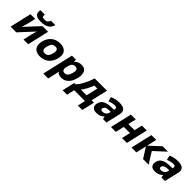

<svg xmlns="http://www.w3.org/2000/svg" viewBox="399 -2562 4583 4583"><g transform="rotate(45 2690.0 -270.5)"><path d="M204 -546H363L311 -322Q309 -314 270 -184L607 -546H798L672 0H513L565 -226Q582 -295 603 -360L271 0H78ZM453 -774Q445 -725 461.5 -707.5Q478 -690 535 -690Q585 -690 613.5 -710Q642 -730 657 -774L659 -781H809L806 -773Q775 -677 700.5 -634Q626 -591 509 -591Q387 -591 336.5 -632Q286 -673 302 -773L303 -781H454Z M1248 -274Q1267 -342 1250 -381.5Q1233 -421 1171 -421Q1109 -421 1076.5 -384Q1044 -347 1027 -274Q1008 -206 1025 -165.5Q1042 -125 1104 -125Q1166 -125 1198.5 -162.5Q1231 -200 1248 -274ZM857 -125Q839 -191 858 -274Q889 -406 978.5 -481Q1068 -556 1204 -556Q1292 -556 1347 -520.5Q1402 -485 1419 -423Q1437 -359 1417 -274Q1386 -142 1296 -66Q1206 10 1071 10Q983 10 928.5 -26.5Q874 -63 857 -125Z M1742 -478Q1817 -556 1926 -556Q1983 -556 2021 -533.5Q2059 -511 2074.5 -472.5Q2090 -434 2092.5 -382.5Q2095 -331 2080 -274Q2038 -93 1922 -24Q1864 10 1792 10Q1693 10 1649 -55Q1644 -2 1640 12L1588 240H1422L1603 -546H1737ZM1779 -126Q1876 -126 1911 -276Q1930 -341 1915.5 -381.5Q1901 -422 1845 -422Q1786 -422 1756.5 -390.5Q1727 -359 1710 -290L1706 -275Q1686 -204 1701.5 -165Q1717 -126 1779 -126Z M2329 -124H2520L2588 -419H2487Q2419 -241 2329 -124ZM2104 -124H2153Q2282 -270 2370 -539L2372 -546H2786L2689 -124H2769L2695 196H2545L2590 0H2225L2180 196H2030Z M2969 -507Q3075 -557 3202 -557Q3317 -557 3369 -509.5Q3421 -462 3398 -362L3314 0H3197L3184 -70Q3134 -26 3091 -9Q3044 10 2975 10Q2890 10 2853 -37Q2816 -84 2835 -165Q2846 -214 2873 -248Q2900 -282 2941 -301Q2982 -320 3028 -329Q3074 -338 3134 -340L3228 -343L3232 -359Q3250 -432 3167 -432Q3096 -432 2999 -393L2991 -390L2962 -504ZM3007 -170Q3000 -141 3013 -127.5Q3026 -114 3062 -114Q3113 -114 3150.5 -141.5Q3188 -169 3199 -216L3207 -253L3153 -251Q3090 -249 3053.5 -231.5Q3017 -214 3007 -170Z M3593 -546H3757L3710 -344H3918L3965 -546H4129L4003 0H3839L3889 -218H3681L3631 0H3467Z M4391 -295 4662 -546H4845L4560 -284L4738 0H4550L4384 -263L4323 0H4159L4285 -546H4449Z M4944 -507Q5050 -557 5177 -557Q5292 -557 5344 -509.5Q5396 -462 5373 -362L5289 0H5172L5159 -70Q5109 -26 5066 -9Q5019 10 4950 10Q4865 10 4828 -37Q4791 -84 4810 -165Q4821 -214 4848 -248Q4875 -282 4916 -301Q4957 -320 5003 -329Q5049 -338 5109 -340L5203 -343L5207 -359Q5225 -432 5142 -432Q5071 -432 4974 -393L4966 -390L4937 -504ZM4982 -170Q4975 -141 4988 -127.5Q5001 -114 5037 -114Q5088 -114 5125.5 -141.5Q5163 -169 5174 -216L5182 -253L5128 -251Q5065 -249 5028.5 -231.5Q4992 -214 4982 -170Z"/></g></svg>

Font: Passageway
Style: BdIt
Weight: 700
Foundry: Ascender Corporation
Version: Version 1.11